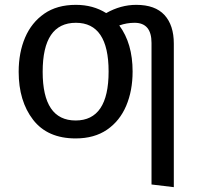

<svg xmlns="http://www.w3.org/2000/svg" viewBox="-20 -559 829 792"><path d="M697 213 605 202V-382Q605 -465 535 -465Q503 -465 472 -454Q527 -380 527 -264Q527 -185 500.5 -122.5Q474 -60 421.5 -24Q369 12 292 12Q176 12 116.5 -65Q57 -142 57 -263Q57 -342 83.5 -404Q110 -466 162.5 -502.5Q215 -539 293 -539Q364 -539 418 -505Q478 -539 542 -539Q620 -539 658.5 -497Q697 -455 697 -379ZM292 -62Q428 -62 428 -264Q428 -465 293 -465Q156 -465 156 -263Q156 -62 292 -62Z"/></svg>

Font: Trujillo
Style: Regular
Weight: 400
Designer: Fira Sans original fonts by bBox Type GmbH, Carrois Corporate GbR, & Edenspiekermann AG / Changes by Cristiano Sobral
Foundry: Fira Sans original fonts by bBox Type GmbH, Carrois Corporate GbR, & Edenspiekermann AG / Changes by Cristiano Sobral
Version: Version 4.301;October 17, 2021;FontCreator 14.0.0.2814 64-bi